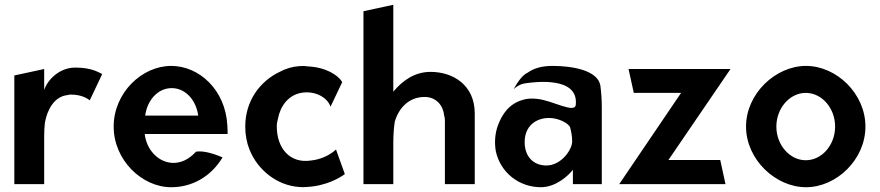

<svg xmlns="http://www.w3.org/2000/svg" viewBox="-20 -771 3685 804"><path d="M408 -461C394 -467 366 -488 295 -488C230 -488 179 -438 165 -394V-482L40 -455V0H165V-201C165 -220 166 -239 168 -257C177 -310 207 -368 264 -373C267 -374 271 -375 275 -375C325 -375 347 -357 356 -351Z M586 -210H933C933 -222 933 -234 932 -246C924 -395 814 -495 697 -495C574 -495 456 -382 456 -241C456 -101 574 13 697 13C782 13 862 -29 912 -112C890 -121 838 -142 801 -136C769 -101 734 -87 700 -89C640 -93 593 -146 586 -210ZM810 -287H588C596 -349 639 -402 699 -402C756 -402 801 -353 810 -287Z M1364 -324 1413 -427C1397 -456 1344 -490 1268 -493C1256 -495 1244 -495 1233 -494C1204 -492 1177 -484 1151 -470C1069 -431 1007 -349 1007 -241C1007 -206 1013 -174 1025 -144C1060 -57 1142 6 1233 12C1243 13 1254 13 1264 12C1346 8 1404 -27 1424 -42L1387 -145C1383 -142 1379 -138 1374 -134C1355 -120 1322 -103 1283 -99C1195 -85 1139 -149 1139 -242C1139 -253 1141 -264 1144 -274C1154 -328 1188 -372 1240 -382C1298 -393 1352 -363 1364 -324Z M1968 0V-296C1968 -415 1877 -470 1783 -470C1716 -470 1665 -433 1627 -387V-751L1502 -724V0H1627V-175C1627 -205 1629 -234 1633 -261C1649 -317 1691 -365 1758 -365C1807 -365 1836 -329 1840 -287C1842 -281 1843 -274 1843 -268V0Z M2190 -467C2167 -457 2146 -425 2131 -398C2147 -412 2161 -420 2186 -423C2216 -427 2404 -453 2391 -332C2387 -294 2292 -351 2229 -357C2207 -359 2189 -359 2170 -353C2112 -337 2082 -293 2064 -243C2053 -211 2050 -176 2056 -139C2075 -48 2154 13 2245 13C2310 13 2363 -39 2379 -60V0H2500V-320C2500 -353 2498 -383 2494 -413C2483 -477 2376 -495 2294 -495C2246 -495 2214 -484 2190 -467ZM2268 -78C2214 -78 2177 -115 2177 -176C2177 -243 2224 -277 2279 -277C2320 -277 2359 -255 2367 -239C2372 -221 2376 -200 2376 -179C2376 -144 2330 -78 2268 -78Z M3018 0 2996 -101H2779L3039 -482H2612L2634 -382H2832L2573 0Z M3231 -241C3231 -318 3287 -382 3354 -382C3422 -382 3477 -318 3477 -241C3477 -164 3422 -100 3354 -100C3287 -100 3231 -164 3231 -241ZM3104 -241C3104 -103 3228 13 3355 13C3483 13 3604 -103 3604 -241C3604 -379 3483 -495 3355 -495C3228 -495 3104 -379 3104 -241Z"/></svg>

Font: Bluebird
Style: Nrw
Weight: 400
Designer: Jasper
Foundry: Cannot Into Space Fonts
Version: Version 0.98